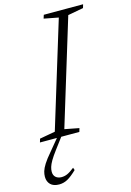

<svg xmlns="http://www.w3.org/2000/svg" viewBox="-184 -749 731 1071"><g transform="rotate(-15 181.5 -214.0)"><path d="M258.5 -646 175 -662 181.5 -682.5H408.5L402.5 -662L313 -645.5L127 -36.5L210 -20.5L204 0H-23.5L-17.5 -20.5L72 -36.5ZM-2.5 175Q-2.5 195.5 10.2 206.8Q23 218 43.5 218Q60.5 218 76.8 211Q93 204 118.5 184L123.5 198.5Q92 229 69 241.5Q46 254 20.5 254Q-12.5 254 -29.5 237Q-46.5 220 -46.5 192Q-46.5 177 -41.8 160.8Q-37 144.5 -22.8 121.8Q-8.5 99 20 66L84 -11.5H108L52.5 62.5Q29.5 93 17.8 113.2Q6 133.5 1.8 147.8Q-2.5 162 -2.5 175Z"/></g></svg>

Font: Newsreader Light
Style: Italic
Weight: 300
Italic angle: -17°
Designer: Hugues Gentile
Foundry: Production Type
Version: Version 1.003